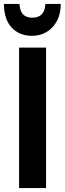

<svg xmlns="http://www.w3.org/2000/svg" viewBox="-33 -956 329 976"><path d="M64 0V-713.9H201.2V0ZM275.9 -936Q275.9 -886.2 256.6 -849.9Q237.3 -813.5 204.3 -793.7Q171.4 -773.9 129.9 -773.9Q66.4 -773.9 27.1 -814.9Q-12.2 -856 -13.2 -936H65.9Q67.4 -912.1 75 -896.7Q82.5 -881.3 96.4 -873.8Q110.4 -866.2 130.9 -866.2Q150.9 -866.2 165.3 -873.3Q179.7 -880.4 188 -895.8Q196.3 -911.1 197.8 -936Z"/></svg>

Font: Open Sans Condensed
Style: Regular
Weight: 400
Width: 3
Designer: Monotype Design Team
Foundry: Monotype Imaging Inc.
Version: Version 3.000